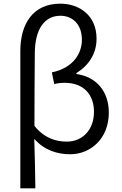

<svg xmlns="http://www.w3.org/2000/svg" viewBox="-20 -829 664 1048"><path d="M91 199H173C172 107 170 22 167 -71C223 -8 294 13 363 13C473 13 574 -71 574 -214C574 -329 507 -410 397 -425V-430C466 -473 507 -537 507 -618C507 -747 411 -809 309 -809C161 -809 91 -700 91 -551ZM345 -56C287 -56 222 -74 168 -142C168 -276 169 -406 170 -539C171 -672 224 -743 310 -743C372 -743 427 -700 427 -612C427 -539 381 -458 263 -434L276 -370C294 -375 314 -377 333 -377C440 -377 493 -309 493 -219C493 -116 426 -56 345 -56Z"/></svg>

Font: ChiuKong Gothic MN Normal
Style: Regular
Weight: 350
Designer: Ryoko NISHIZUKA 西塚涼子 (kana, bopomofo & ideographs); Paul D. Hunt (Latin, Greek & Cyrillic); Sandoll Communications 산돌커뮤니
Foundry: Adobe
Version: Version 1.300